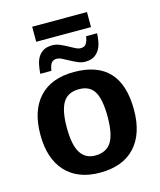

<svg xmlns="http://www.w3.org/2000/svg" viewBox="-122 -913 845 1011"><g transform="rotate(-15 300.0 -407.5)"><path d="M555.2 -264.6Q555.2 -133.3 488.8 -61.8Q422.4 9.8 297.9 9.8Q177.7 9.8 111.3 -61.8Q44.9 -133.3 44.9 -264.6Q44.9 -395.5 110.8 -466.8Q176.8 -538.1 300.8 -538.1Q555.2 -538.1 555.2 -264.6ZM411.6 -264.6Q411.6 -358.4 386.7 -401.1Q361.8 -443.8 302.7 -443.8Q242.2 -443.8 215.6 -400.9Q189 -357.9 189 -264.6Q189 -170.4 216.1 -127.2Q243.2 -84 296.4 -84Q356.9 -84 384.3 -126.7Q411.6 -169.4 411.6 -264.6ZM373 -574.7Q353.5 -574.7 334 -583.3Q314.5 -591.8 295.9 -601.8Q277.3 -611.8 260.7 -620.4Q244.1 -628.9 231 -628.9Q212.9 -628.9 202.9 -617.4Q192.9 -606 188 -574.7H127.4Q131.3 -624.5 141.8 -649.7Q152.3 -674.8 172.9 -689.2Q193.4 -703.6 226.6 -703.6Q246.6 -703.6 266.6 -695.3Q286.6 -687 304.9 -676.8Q323.2 -666.5 339.6 -658.2Q356 -649.9 368.7 -649.9Q390.1 -649.9 398.9 -664.1Q407.7 -678.2 412.1 -703.6H471.7Q469.2 -655.8 458.5 -630.1Q447.8 -604.5 427.2 -589.6Q406.7 -574.7 373 -574.7ZM150.4 -825.2H449.2V-743.2H150.4Z"/></g></svg>

Font: Liberation Mono
Style: Bold
Weight: 700
Monospace: yes
Designer: Steve Matteson
Foundry: Ascender Corporation
Version: Version 2.1.5